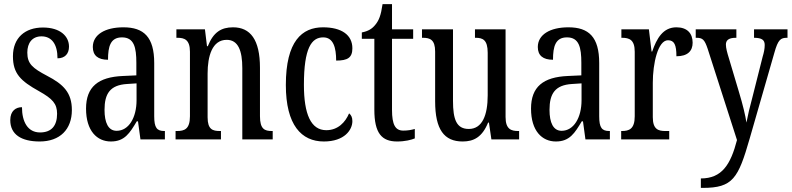

<svg xmlns="http://www.w3.org/2000/svg" viewBox="-20 -679 3855 935"><path d="M173 10C272 10 330 -49 330 -143C330 -227 290 -268 209 -310C139 -347 113 -368 113 -423C113 -470 137 -502 182 -502C231 -502 260 -465 260 -395C296 -395 316 -417 316 -452C316 -502 274 -545 189 -545C102 -545 43 -495 43 -405C43 -321 80 -285 170 -235C236 -198 258 -174 258 -125C258 -67 231 -34 175 -34C115 -34 87 -86 87 -157C58 -157 30 -140 30 -94C30 -24 84 10 173 10Z M520 10C587 10 612 -31 646 -88H652L664 0H783V-41H780C744 -41 731 -57 731 -113V-372C731 -499 680 -546 581 -546C491 -546 432 -510 432 -450C432 -409 457 -388 506 -388C506 -453 518 -497 574 -497C633 -497 644 -448 644 -373V-312L579 -309C458 -304 399 -256 399 -150C399 -41 453 10 520 10ZM548 -42C507 -42 489 -82 489 -144C489 -223 516 -265 599 -270L645 -273V-191C645 -106 607 -42 548 -42Z M835 0H1056V-41H1051C1016 -41 991 -48 991 -108V-321C991 -405 1013 -485 1084 -485C1140 -485 1160 -432 1160 -347V0H1308V-41H1304C1269 -41 1246 -50 1246 -113V-349C1246 -486 1199 -546 1115 -546C1057 -546 1019 -522 992 -454H988L978 -536H839V-495H844C878 -495 905 -486 905 -427V-113C905 -50 878 -41 842 -41H835Z M1557 10C1658 10 1696 -47 1696 -89C1696 -108 1690 -119 1680 -127C1662 -84 1626 -45 1569 -45C1494 -45 1460 -123 1460 -266C1460 -445 1497 -497 1554 -497C1604 -497 1617 -446 1617 -384C1673 -384 1696 -398 1696 -444C1696 -509 1643 -546 1553 -546C1451 -546 1372 -479 1372 -265C1372 -70 1448 10 1557 10Z M1914 10C1953 10 1983 2 2000 -5V-51C1982 -46 1966 -43 1944 -43C1905 -43 1889 -72 1889 -144V-490H1992V-536H1889V-659H1843C1835 -603 1825 -580 1809 -560C1793 -539 1773 -527 1742 -521V-490H1803V-145C1803 -30 1839 10 1914 10Z M2233 10C2287 10 2328 -11 2357 -82H2361L2373 0H2508V-41H2504C2470 -41 2442 -49 2442 -109V-536H2293V-495H2296C2330 -495 2355 -486 2355 -422V-215C2355 -117 2328 -51 2263 -51C2203 -51 2186 -97 2186 -188V-536H2035V-495H2039C2074 -495 2099 -486 2099 -428V-186C2099 -48 2143 10 2233 10Z M2687 10C2754 10 2779 -31 2813 -88H2819L2831 0H2950V-41H2947C2911 -41 2898 -57 2898 -113V-372C2898 -499 2847 -546 2748 -546C2658 -546 2599 -510 2599 -450C2599 -409 2624 -388 2673 -388C2673 -453 2685 -497 2741 -497C2800 -497 2811 -448 2811 -373V-312L2746 -309C2625 -304 2566 -256 2566 -150C2566 -41 2620 10 2687 10ZM2715 -42C2674 -42 2656 -82 2656 -144C2656 -223 2683 -265 2766 -270L2812 -273V-191C2812 -106 2774 -42 2715 -42Z M3005 0H3239V-41H3220C3186 -41 3159 -49 3159 -108V-276C3159 -370 3184 -483 3233 -483C3264 -483 3274 -460 3274 -405C3329 -405 3353 -431 3353 -471C3353 -516 3327 -546 3274 -546C3209 -546 3178 -492 3156 -428H3153L3140 -536H3006V-495H3009C3044 -495 3071 -486 3071 -427V-113C3071 -50 3043 -41 3008 -41H3005Z M3393 190V236H3402C3549 236 3575 190 3631 -5L3751 -422C3769 -487 3782 -495 3813 -495H3815V-536H3652V-495H3655C3688 -494 3704 -486 3704 -460C3704 -441 3700 -423 3694 -403L3644 -205C3631 -157 3622 -119 3615 -82C3610 -116 3598 -167 3578 -233L3530 -394C3521 -423 3515 -445 3515 -462C3515 -481 3526 -495 3563 -495H3566V-536H3368V-495H3371C3402 -495 3411 -486 3426 -442L3569 3C3538 122 3496 190 3393 190Z"/></svg>

Font: Noto Serif Lao ExtCond
Style: Regular
Weight: 400
Width: 2
Designer: Monotype Design Team
Foundry: Monotype Imaging Inc.
Version: Version 2.004